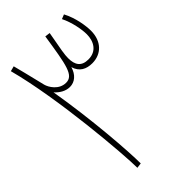

<svg xmlns="http://www.w3.org/2000/svg" viewBox="-210 -741 808 808"><g transform="rotate(-45 193.5 -337.5)"><path d="M126 -3C126 -75 111 -280 78 -474C94 -456 117 -441 143 -441C172 -441 196 -461 206 -496C217 -459 245 -445 280 -445C335 -445 373 -484 373 -546C373 -575 365 -630 341 -675L321 -667C341 -627 350 -576 350 -548C350 -506 329 -468 280 -468C239 -468 223 -491 223 -532C223 -553 227 -576 243 -662L220 -665C197 -516 189 -465 144 -465C102 -465 78 -505 73 -525L51 -615C46 -634 42 -652 37 -670L14 -664C73 -443 103 -76 103 0Z"/></g></svg>

Font: Noto Sans Arabic ExtCond Thin
Style: Regular
Weight: 100
Width: 2
Designer: Monotype Design Team, Nadine Chahine, Nizar Qandah and Khaled Hosny
Foundry: Monotype Imaging Inc.
Version: Version 2.012